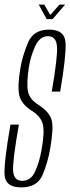

<svg xmlns="http://www.w3.org/2000/svg" viewBox="-31 -808 305 833"><path d="M171.5 -725H197L251.5 -788H227L187 -743L161 -788H137ZM61 5Q131 5 153.8 -49.2Q176.5 -103.5 186.5 -162Q202.5 -252.5 193 -287.5Q183.5 -322.5 134 -354.5Q97 -377.5 90.2 -412.2Q83.5 -447 94.5 -518Q102.5 -566.5 122.2 -608.8Q142 -651 177 -651Q212.5 -651 216.2 -607.2Q220 -563.5 193.5 -410.5H230Q256 -562 253.5 -620.8Q251 -679.5 182 -679.5Q114.5 -679.5 90.8 -623.8Q67 -568 57.5 -512.5Q44 -432 52.8 -393.8Q61.5 -355.5 110 -325.5Q147 -301.5 155 -267.5Q163 -233.5 149 -156.5Q139.5 -103 121 -63.2Q102.5 -23.5 65.5 -23.5Q29.5 -23.5 26 -65Q22.5 -106.5 51 -267.5H14.5Q-14 -106 -11.2 -50.5Q-8.5 5 61 5Z"/></svg>

Font: Anybody ExtraCondensed ExtraLight
Style: Italic
Weight: 250
Width: 2
Italic angle: -10°
Version: Version 1.113;gftools[0.9.25]